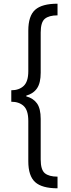

<svg xmlns="http://www.w3.org/2000/svg" viewBox="-20 -852 384 1038"><path d="M41 -364Q83 -364 108 -387.5Q133 -411 133 -467V-686Q133 -766 170 -799Q207 -832 291 -832V-769Q245 -769 222.5 -750.5Q200 -732 200 -676V-459Q200 -404 180.5 -375Q161 -346 122 -335V-331Q160 -321 180 -293Q200 -265 200 -209V10Q200 66 222.5 84.5Q245 103 291 103V166Q207 166 170 132.5Q133 99 133 20V-198Q133 -256 108 -279Q83 -302 41 -302Z"/></svg>

Font: Noto Sans Oriya ExtCond
Style: Regular
Weight: 400
Width: 2
Designer: Amélie Bonet and Sol Matas
Foundry: Google LLC
Version: Version 2.006; ttfautohint (v1.8.4.7-5d5b)